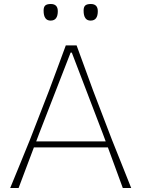

<svg xmlns="http://www.w3.org/2000/svg" viewBox="-20 -940 708 960"><path d="M31 0Q55 -58.5 81 -121.8Q107 -185 130 -242L225 -486.5Q250 -553.5 269.5 -606Q289 -658.5 309 -713H363Q382.5 -660 402.2 -605.8Q422 -551.5 446 -486L540 -240.5Q564 -180.5 588.8 -118.5Q613.5 -56.5 636 0H594Q576 -49.5 556.8 -101.5Q537.5 -153.5 519.5 -203H149.5Q130.5 -152.5 111 -101Q91.5 -49.5 73 0ZM177 -275.5Q169.5 -255.5 161 -233H508.5Q500.5 -254 494 -272L339 -677H333ZM433 -837Q398 -837 398 -887Q398 -905 406.2 -912.5Q414.5 -920 434 -920Q469 -920 469 -884Q469 -837 433 -837ZM233 -837Q198 -837 198 -887Q198 -905 206.2 -912.5Q214.5 -920 234 -920Q269 -920 269 -884Q269 -837 233 -837Z"/></svg>

Font: Commissioner Loud Thin
Style: Regular
Weight: 100
Designer: Kostas Bartsokas
Foundry: Kostas Bartsokas
Version: Version 1.000; ttfautohint (v1.8.3)